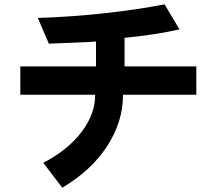

<svg xmlns="http://www.w3.org/2000/svg" viewBox="-20 -739 1002 888"><path d="M268 129 180 14Q294 -45 357.5 -129Q421 -213 420 -301H74V-432H424V-547L395 -545Q262 -539 206 -537L155 -656Q311 -661 465.5 -678Q620 -695 741 -719L810 -603Q699 -578 556 -564V-432H888V-301H549Q549 -176 475.5 -63Q402 50 268 129Z"/></svg>

Font: Gmarket Sans TTF Bold
Style: Regular
Weight: 700
Designer: Creative Director : Sungho Lee; Art Director : Kiwoong Choi; Project Manager : Sori Yang, Jongwook Yoon; Font Designer :
Foundry: Sandoll Inc.
Version: Version 1.000;hotconv 1.0.109;makeotfexe 2.5.65596